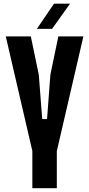

<svg xmlns="http://www.w3.org/2000/svg" viewBox="-20 -992 470 1012"><path d="M150.5 0V-195V-196L10.5 -800H142.5L184.5 -598L202.5 -364.5H228L245.5 -598L287.5 -800H419.5L279.5 -195.5V-194.5V0ZM174.5 -840 264.5 -972.5H349L254.5 -840Z"/></svg>

Font: Big Shoulders Display Thin ExtraBold
Style: Regular
Weight: 800
Version: Version 2.002